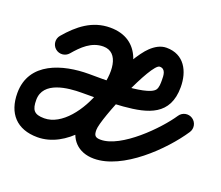

<svg xmlns="http://www.w3.org/2000/svg" viewBox="-150 -752 1108 964"><g transform="rotate(20 404.5 -270.0)"><path d="M140.2 -401.7C178.7 -447 223.3 -491.5 286.8 -491.5C456.8 -491.5 317.6 -51 129.8 -51C75 -51 61.1 -71.5 61.1 -124.5C61.1 -224.1 190.7 -236.1 264.6 -236.1C337.4 -236.1 410.7 -236.6 483.4 -242.6C612.3 -253.4 721.1 -281.9 721.1 -432.1C721.1 -516.8 681.9 -594.1 587.1 -594.1C554.7 -594.1 527.3 -576.9 504.6 -555.5C427.8 -483.6 295.2 -193.8 295.2 -86.1C295.2 -2 347 54.2 433.4 54.2C586.7 54.2 762.3 -117.6 841.1 -236.6C856.5 -259.9 850.1 -291.2 826.9 -306.6C803.6 -322 772.3 -315.6 756.9 -292.3C700.9 -207.7 543 -46.8 433.4 -46.8C402.9 -46.8 396.2 -57.1 396.2 -86.1C396.2 -146.4 542.5 -493.1 587.1 -493.1C619.9 -493.1 620.1 -457.8 620.1 -432.1C620.1 -416.4 620.4 -393.2 610.4 -379.9C572.6 -330.2 319 -337.1 264.6 -337.1C127.9 -337.1 -39.9 -290.9 -39.9 -124.5C-39.9 -16.4 19.2 50 129.8 50C432.4 50 620.6 -592.5 286.8 -592.5C191.1 -592.5 122.2 -536.4 63.3 -467.1C45.2 -445.9 47.8 -414 69 -396C90.3 -377.9 122.1 -380.5 140.2 -401.7Z"/></g></svg>

Font: FRB American Cursive Guidelines Ultra
Style: Bold Italic
Weight: 1000
Italic angle: -25°
Version: Version 2.0;Modular Font Editor K font №1